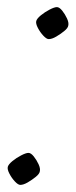

<svg xmlns="http://www.w3.org/2000/svg" viewBox="-20 -520 214 540"><path d="M37 0Q31 0 22 -9.5Q13 -19 6.5 -31.5Q0 -44 2 -51Q4 -58 15 -67Q26 -76 39.5 -83Q53 -90 60 -90Q67 -90 75 -80Q83 -70 88.5 -58Q94 -46 92 -38Q91 -31 80.5 -22.5Q70 -14 58 -7Q46 0 37 0ZM117 -410Q111 -410 102 -419.5Q93 -429 86.5 -441.5Q80 -454 82 -461Q84 -468 95 -477Q106 -486 119.5 -493Q133 -500 140 -500Q147 -500 155 -490Q163 -480 168.5 -468Q174 -456 172 -448Q171 -441 160.5 -432.5Q150 -424 138 -417Q126 -410 117 -410Z"/></svg>

Font: Texturina 72pt 72pt Thin
Style: Italic
Weight: 100
Italic angle: -11°
Designer: Guillermo Torres Carreño
Foundry: Omnibus-Type
Version: Version 1.002; ttfautohint (v1.8.3)